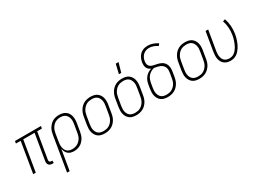

<svg xmlns="http://www.w3.org/2000/svg" viewBox="-34 -1586 3567 2639"><g transform="rotate(-30 1750.0 -266.5)"><path d="M365 8Q349 8 334 3.5Q319 -1 309 -12Q299 -23 296 -39Q293 -55 295 -71L364 -483H184L104 0H63L143 -483H68L74 -520H486L480 -483H405L336 -71Q335 -62 336 -54Q337 -46 342 -40Q347 -34 355 -31.5Q363 -29 372 -29H385L384 8Z M477 215 568 -335Q572 -360 579.5 -384.5Q587 -409 601 -431.5Q615 -454 634 -473.5Q653 -493 676 -505.5Q699 -518 724.5 -523Q750 -528 774 -528H775Q803 -528 829.5 -522Q856 -516 877.5 -501Q899 -486 913 -463.5Q927 -441 933 -415Q939 -389 938.5 -361Q938 -333 933 -305L913 -185Q909 -160 901.5 -136Q894 -112 881 -89.5Q868 -67 849 -47.5Q830 -28 807 -15.5Q784 -3 759 2.5Q734 8 710 8Q683 8 658.5 1Q634 -6 615.5 -22.5Q597 -39 586.5 -62Q576 -85 572 -110L518 215ZM704 -29Q724 -29 745 -33.5Q766 -38 784.5 -48.5Q803 -59 819.5 -75Q836 -91 847 -110Q858 -129 864 -149.5Q870 -170 873 -191L893 -311Q897 -333 898 -355Q899 -377 895 -397.5Q891 -418 881 -436.5Q871 -455 854.5 -468Q838 -481 817.5 -486Q797 -491 775 -491Q754 -491 733.5 -486.5Q713 -482 694 -471Q675 -460 660 -444Q645 -428 634 -409Q623 -390 617.5 -370Q612 -350 608 -329L589 -213Q585 -191 584 -169Q583 -147 586.5 -126Q590 -105 599 -86Q608 -67 623.5 -53.5Q639 -40 660 -34.5Q681 -29 704 -29Z M1199 8Q1171 8 1144 2Q1117 -4 1096 -19Q1075 -34 1061 -56.5Q1047 -79 1040.5 -105Q1034 -131 1035 -159Q1036 -187 1040 -215L1060 -335Q1064 -361 1072.5 -385.5Q1081 -410 1095 -433Q1109 -456 1129 -475Q1149 -494 1173 -506Q1197 -518 1223 -523Q1249 -528 1274 -528Q1302 -528 1329 -522Q1356 -516 1377 -501Q1398 -486 1412.5 -463.5Q1427 -441 1433 -415Q1439 -389 1438.5 -361Q1438 -333 1433 -305L1413 -185Q1409 -159 1401 -134.5Q1393 -110 1378.5 -87Q1364 -64 1344 -45Q1324 -26 1300 -14Q1276 -2 1250 3Q1224 8 1199 8ZM1201 -29Q1221 -29 1242 -33Q1263 -37 1282.5 -47.5Q1302 -58 1318.5 -74.5Q1335 -91 1346 -110Q1357 -129 1363.5 -149.5Q1370 -170 1373 -191L1393 -311Q1397 -333 1398 -355Q1399 -377 1394.5 -398Q1390 -419 1380 -437.5Q1370 -456 1354 -468.5Q1338 -481 1317 -486Q1296 -491 1273 -491Q1253 -491 1232 -487Q1211 -483 1191 -472.5Q1171 -462 1155 -445.5Q1139 -429 1127.5 -410Q1116 -391 1110 -370.5Q1104 -350 1100 -329L1080 -209Q1077 -187 1075.5 -165Q1074 -143 1078.5 -122Q1083 -101 1093 -82.5Q1103 -64 1119 -51.5Q1135 -39 1156.5 -34Q1178 -29 1201 -29Z M1770 -600 1805 -748H1849L1807 -600ZM1699 8Q1671 8 1644 2Q1617 -4 1596 -19Q1575 -34 1561 -56.5Q1547 -79 1540.5 -105Q1534 -131 1535 -159Q1536 -187 1540 -215L1560 -335Q1564 -361 1572.5 -385.5Q1581 -410 1595 -433Q1609 -456 1629 -475Q1649 -494 1673 -506Q1697 -518 1723 -523Q1749 -528 1774 -528Q1802 -528 1829 -522Q1856 -516 1877 -501Q1898 -486 1912.5 -463.5Q1927 -441 1933 -415Q1939 -389 1938.5 -361Q1938 -333 1933 -305L1913 -185Q1909 -159 1901 -134.5Q1893 -110 1878.5 -87Q1864 -64 1844 -45Q1824 -26 1800 -14Q1776 -2 1750 3Q1724 8 1699 8ZM1701 -29Q1721 -29 1742 -33Q1763 -37 1782.5 -47.5Q1802 -58 1818.5 -74.5Q1835 -91 1846 -110Q1857 -129 1863.5 -149.5Q1870 -170 1873 -191L1893 -311Q1897 -333 1898 -355Q1899 -377 1894.5 -398Q1890 -419 1880 -437.5Q1870 -456 1854 -468.5Q1838 -481 1817 -486Q1796 -491 1773 -491Q1753 -491 1732 -487Q1711 -483 1691 -472.5Q1671 -462 1655 -445.5Q1639 -429 1627.5 -410Q1616 -391 1610 -370.5Q1604 -350 1600 -329L1580 -209Q1577 -187 1575.5 -165Q1574 -143 1578.5 -122Q1583 -101 1593 -82.5Q1603 -64 1619 -51.5Q1635 -39 1656.5 -34Q1678 -29 1701 -29Z M2199 8Q2171 8 2144 2Q2117 -4 2095.5 -19Q2074 -34 2060.5 -56.5Q2047 -79 2040.5 -105Q2034 -131 2035 -159Q2036 -187 2040 -215L2051 -280Q2056 -307 2066.5 -333.5Q2077 -360 2096 -383Q2115 -406 2140 -421.5Q2165 -437 2192 -445Q2173 -453 2157.5 -466.5Q2142 -480 2134 -499Q2126 -518 2125 -540Q2124 -562 2127 -584Q2131 -605 2138.5 -625.5Q2146 -646 2157.5 -665Q2169 -684 2185.5 -699.5Q2202 -715 2222 -725Q2242 -735 2263.5 -739Q2285 -743 2306 -743Q2349 -743 2388.5 -729Q2428 -715 2462 -692L2439 -662Q2411 -681 2378 -694Q2345 -707 2308 -707Q2283 -707 2258 -698.5Q2233 -690 2213.5 -672Q2194 -654 2182.5 -629.5Q2171 -605 2167 -581Q2164 -563 2165.5 -544.5Q2167 -526 2175 -511Q2183 -496 2197.5 -487Q2212 -478 2229 -473Q2246 -468 2263.5 -465Q2281 -462 2298 -458Q2315 -454 2331.5 -448.5Q2348 -443 2363 -434.5Q2378 -426 2390 -414Q2402 -402 2410.5 -387.5Q2419 -373 2424 -356Q2429 -339 2430 -321.5Q2431 -304 2429 -285.5Q2427 -267 2424 -249L2413 -185Q2409 -159 2401 -134.5Q2393 -110 2378.5 -87Q2364 -64 2344 -45Q2324 -26 2300 -14Q2276 -2 2250 3Q2224 8 2199 8ZM2200 -29Q2220 -29 2241.5 -33Q2263 -37 2282 -47.5Q2301 -58 2318 -74Q2335 -90 2346 -109Q2357 -128 2363.5 -149Q2370 -170 2373 -191L2384 -255Q2388 -279 2389.5 -303Q2391 -327 2383 -348.5Q2375 -370 2359 -386Q2343 -402 2322 -411Q2301 -420 2278 -424.5Q2255 -429 2232 -434Q2205 -429 2179 -414Q2153 -399 2134 -376.5Q2115 -354 2105.5 -327.5Q2096 -301 2091 -274L2080 -209Q2077 -187 2075.5 -165Q2074 -143 2078.5 -122.5Q2083 -102 2092.5 -83.5Q2102 -65 2118.5 -52Q2135 -39 2156 -34Q2177 -29 2200 -29Z M2699 8Q2671 8 2644 2Q2617 -4 2596 -19Q2575 -34 2561 -56.5Q2547 -79 2540.5 -105Q2534 -131 2535 -159Q2536 -187 2540 -215L2560 -335Q2564 -361 2572.5 -385.5Q2581 -410 2595 -433Q2609 -456 2629 -475Q2649 -494 2673 -506Q2697 -518 2723 -523Q2749 -528 2774 -528Q2802 -528 2829 -522Q2856 -516 2877 -501Q2898 -486 2912.5 -463.5Q2927 -441 2933 -415Q2939 -389 2938.5 -361Q2938 -333 2933 -305L2913 -185Q2909 -159 2901 -134.5Q2893 -110 2878.5 -87Q2864 -64 2844 -45Q2824 -26 2800 -14Q2776 -2 2750 3Q2724 8 2699 8ZM2701 -29Q2721 -29 2742 -33Q2763 -37 2782.5 -47.5Q2802 -58 2818.5 -74.5Q2835 -91 2846 -110Q2857 -129 2863.5 -149.5Q2870 -170 2873 -191L2893 -311Q2897 -333 2898 -355Q2899 -377 2894.5 -398Q2890 -419 2880 -437.5Q2870 -456 2854 -468.5Q2838 -481 2817 -486Q2796 -491 2773 -491Q2753 -491 2732 -487Q2711 -483 2691 -472.5Q2671 -462 2655 -445.5Q2639 -429 2627.5 -410Q2616 -391 2610 -370.5Q2604 -350 2600 -329L2580 -209Q2577 -187 2575.5 -165Q2574 -143 2578.5 -122Q2583 -101 2593 -82.5Q2603 -64 2619 -51.5Q2635 -39 2656.5 -34Q2678 -29 2701 -29Z M3194 8Q3167 8 3141.5 0.5Q3116 -7 3096.5 -22.5Q3077 -38 3064.5 -60.5Q3052 -83 3047 -108.5Q3042 -134 3043 -161Q3044 -188 3048 -215L3099 -520H3140L3088 -209Q3085 -188 3083.5 -167Q3082 -146 3085.5 -125.5Q3089 -105 3097 -86.5Q3105 -68 3119.5 -55Q3134 -42 3154 -35.5Q3174 -29 3195 -29Q3216 -29 3237.5 -35Q3259 -41 3276.5 -54.5Q3294 -68 3308.5 -86Q3323 -104 3334 -123Q3345 -142 3353.5 -162.5Q3362 -183 3369 -203.5Q3376 -224 3381.5 -244.5Q3387 -265 3390 -286Q3400 -345 3395.5 -403Q3391 -461 3373 -514L3410 -526Q3430 -469 3435 -406.5Q3440 -344 3429 -280Q3425 -256 3419 -232Q3413 -208 3404.5 -184.5Q3396 -161 3385.5 -138Q3375 -115 3360.5 -93Q3346 -71 3328.5 -51.5Q3311 -32 3289 -18Q3267 -4 3242.5 2Q3218 8 3194 8Z"/></g></svg>

Font: Iosevka SS18 Extralight
Style: Italic
Weight: 200
Italic angle: -9°
Monospace: yes
Designer: Belleve Invis
Foundry: Belleve Invis
Version: Version 25.1.1; ttfautohint (v1.8.4)